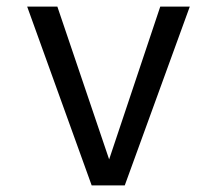

<svg xmlns="http://www.w3.org/2000/svg" viewBox="-20 -560 655 580"><path d="M553.3 -540 356.9 0H256.9L62.1 -540H153.3L309.7 -78.5L464.1 -540Z"/></svg>

Font: FiraCode Nerd Font
Style: Regular
Weight: 400
Designer: Carrois Corporate, Edenspiekermann AG, Nikita Prokopov
Foundry: Carrois Corporate, Edenspiekermann AG, Nikita Prokopov
Version: Version 6.002;Nerd Fonts 2.2.2